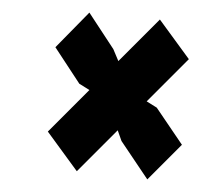

<svg xmlns="http://www.w3.org/2000/svg" viewBox="-20 -474 320 305"><path d="M214 -189 173 -250 167 -267 102 -202 56 -265 122 -331 106 -341 68 -399 122 -454 160 -396 168 -377 234 -443 280 -380 213 -313 229 -303 269 -244Z"/></svg>

Font: Economica
Style: Bold Italic
Weight: 700
Designer: Vicente Lamonaca
Foundry: Vicente Lamonaca
Version: Version 1.100